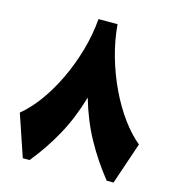

<svg xmlns="http://www.w3.org/2000/svg" viewBox="-120 -938 956 1041"><g transform="rotate(15 357.5 -417.5)"><path d="M304.2 -835H411.1Q418.5 -745.6 443.8 -656.7Q469.2 -567.9 507.6 -487.3Q545.9 -406.7 593.3 -341.8Q640.6 -276.9 691.9 -234.9L612.3 0H574.2Q502 -89.4 447.3 -189Q392.6 -288.6 357.9 -408.7Q323.2 -288.6 268.6 -189Q213.9 -89.4 141.1 0H103L23.4 -234.9Q74.7 -276.9 122.1 -341.8Q169.4 -406.7 207.8 -487.3Q246.1 -567.9 271.5 -656.7Q296.9 -745.6 304.2 -835Z"/></g></svg>

Font: Pinar-DS1-FD Black
Style: Regular
Weight: 900
Designer: Amin Abedi
Version: Version 2.000